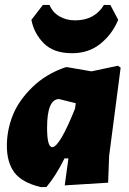

<svg xmlns="http://www.w3.org/2000/svg" viewBox="-20 -752 528 783"><path d="M430 -732 462 -671Q438 -613 390 -574Q342 -535 274 -535Q199 -535 159 -575Q119 -615 108 -671L155 -732H182Q194 -702 222 -685.5Q250 -669 286 -669Q366 -669 404 -732ZM248 -478H255L353 -461L461 -484L472 -476L425 -116L421 -7L244 4L259 -106H243Q208 -35 169 11H146Q68 -8 38 -49.5Q8 -91 8 -157Q8 -221 32 -281.5Q56 -342 112 -396.5Q168 -451 248 -478ZM172 -231Q172 -152 193 -152Q223 -152 286 -309L289 -331L221 -348Q172 -348 172 -231Z"/></svg>

Font: Alegreya Sans SC Black
Style: Italic
Weight: 900
Italic angle: -7°
Designer: Juan Pablo del Peral
Foundry: Huerta Tipografica
Version: Version 2.007